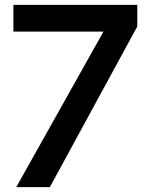

<svg xmlns="http://www.w3.org/2000/svg" viewBox="-20 -770 600 790"><path d="M405.8 -640.1H35.2V-750H544.9V-661.1L185.1 0H46.9Z"/></svg>

Font: Oakes Grotesk
Style: SemiBold
Weight: 600
Designer: Samuel Oakes
Foundry: Samuel Oakes
Version: Version 1.0 | wf-rip DC20170320